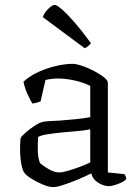

<svg xmlns="http://www.w3.org/2000/svg" viewBox="-20 -761 570 785"><path d="M197 4Q180 4 155 -6.5Q130 -17 108.5 -30.5Q87 -44 80 -54Q72 -64 67 -91.5Q62 -119 62 -152Q62 -164 62.5 -174.5Q63 -185 64 -195Q65 -201 82 -216.5Q99 -232 121 -246.5Q143 -261 157 -263Q167 -265 184 -266Q201 -267 224 -268Q251 -270 287.5 -273.5Q324 -277 349 -282V-410Q318 -425 282.5 -432.5Q247 -440 218 -440Q205 -440 192 -438.5Q179 -437 166 -434L146 -347Q142 -345 133.5 -342Q125 -339 112 -338Q104 -352 93 -375Q82 -398 76 -427Q102 -451 137.5 -467Q173 -483 210 -491.5Q247 -500 277 -500Q291 -500 315 -492Q339 -484 363 -471.5Q387 -459 404 -446Q421 -433 421 -422V-56L489 -49Q491 -46 493.5 -40.5Q496 -35 496 -29Q487 -18 463 -9Q439 0 425 0Q404 0 381.5 -14Q359 -28 353 -52Q325 -38 294.5 -25.5Q264 -13 238 -4.5Q212 4 197 4ZM222 -56Q235 -56 259 -63Q283 -70 308 -79.5Q333 -89 349 -97V-232Q321 -227 295.5 -225Q270 -223 239 -220Q207 -217 177 -212.5Q147 -208 136 -201Q134 -176 134.5 -145Q135 -114 144 -94Q157 -82 180 -69Q203 -56 222 -56ZM326 -564 155 -691Q161 -709 177.5 -725Q194 -741 204 -741Q212 -741 234.5 -721.5Q257 -702 287.5 -666.5Q318 -631 352 -584Q348 -580 341.5 -573.5Q335 -567 326 -564Z"/></svg>

Font: Texturina ExtraLight
Style: Regular
Weight: 200
Designer: Guillermo Torres Carreño
Foundry: Omnibus-Type
Version: Version 1.002; ttfautohint (v1.8.3)